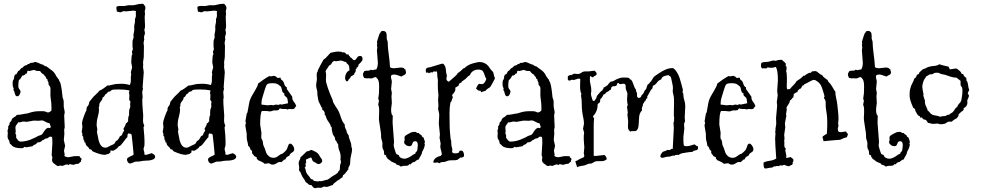

<svg xmlns="http://www.w3.org/2000/svg" viewBox="-20 -864 5207 1018"><path d="M85.9 -255.9 117.2 -261.7Q125 -261.7 127.4 -263.2Q129.9 -264.6 148.4 -269.5Q167 -274.4 183.6 -274.4H207Q218.8 -274.4 224.6 -271Q230.5 -267.6 235.4 -267.6Q240.2 -267.6 252 -276.4Q252.9 -280.3 252.9 -284.2V-293Q252.9 -317.4 249.5 -336.4Q246.1 -355.5 247.6 -377.9Q249 -400.4 244.6 -405.8Q240.2 -411.1 238.3 -414.6Q236.3 -418 237.3 -421.9Q238.3 -425.8 234.9 -431.2Q231.4 -436.5 231.9 -439Q232.4 -441.4 231 -443.4Q229.5 -445.3 228 -445.8Q226.6 -446.3 225.1 -448.2Q223.6 -450.2 224.1 -451.2Q224.6 -452.1 223.1 -455.1Q221.7 -458 218.3 -460.4Q214.8 -462.9 213.9 -467.8Q201.2 -473.6 192.4 -487.3Q187.5 -488.3 182.1 -487.8Q176.8 -487.3 172.4 -488.8Q168 -490.2 165 -491.7Q162.1 -493.2 158.2 -493.2L135.7 -487.3Q134.8 -487.3 128.9 -489.3Q124 -488.3 124 -482.9Q124 -477.5 122.1 -474.6Q113.3 -474.6 113.3 -467.8Q108.4 -467.8 106.4 -464.8Q104.5 -461.9 98.6 -463.9Q94.7 -457 90.8 -450.2Q86.9 -443.4 80.1 -439.5Q77.1 -423.8 77.1 -410.2Q77.1 -396.5 83 -390.6Q88.9 -384.8 88.9 -378.4Q88.9 -372.1 84 -362.8Q79.1 -353.5 72.3 -353.5Q65.4 -353.5 63 -357.4Q60.5 -361.3 59.1 -366.2Q57.6 -371.1 56.6 -376.5Q55.7 -381.8 49.8 -387.7Q52.7 -387.7 52.7 -392.6Q52.7 -397.5 49.8 -401.4Q46.9 -405.3 46.9 -422.9Q46.9 -440.4 54.7 -445.3Q53.7 -445.3 53.7 -447.3L55.7 -456.1Q54.7 -456.1 54.7 -458L58.6 -463.9L57.6 -465.8Q58.6 -469.7 62 -469.2Q65.4 -468.8 67.4 -471.2Q69.3 -473.6 76.2 -487.3Q83 -489.3 85.4 -493.7Q87.9 -498 92.8 -502Q100.6 -504.9 103.5 -509.3Q106.4 -513.7 110.8 -515.6Q115.2 -517.6 120.6 -518.6Q126 -519.5 127.9 -525.4L130.9 -524.4Q135.7 -524.4 137.7 -527.8Q139.6 -531.2 148.9 -531.2Q158.2 -531.2 159.2 -533.2Q160.2 -535.2 167 -535.2Q173.8 -535.2 188 -528.3Q202.1 -521.5 205.1 -521.5H208Q214.8 -513.7 226.6 -511.7Q240.2 -501 253.4 -491.7Q266.6 -482.4 274.4 -467.8Q276.4 -465.8 275.9 -464.8Q275.4 -463.9 278.3 -460.4Q281.2 -457 284.2 -452.1Q287.1 -447.3 290 -443.8Q293 -440.4 293.5 -440.9Q293.9 -441.4 293.9 -433.6L294.9 -432.6L297.9 -430.7Q303.7 -416 307.6 -385.7Q311.5 -355.5 311.5 -351.1Q311.5 -346.7 313 -344.2Q314.5 -341.8 316.4 -334.5Q318.4 -327.1 317.9 -314Q317.4 -300.8 318.8 -292.5Q320.3 -284.2 321.8 -278.8Q323.2 -273.4 323.2 -267.6L320.3 -252.9L323.2 -189.5L320.3 -175.8L321.3 -154.3L318.4 -122.1L325.2 -90.8L319.3 -64.5L323.2 -43.9Q323.2 -40 320.3 -38.1Q330.1 -30.3 343.8 -30.3L374 -36.1H401.4Q403.3 -34.2 403.3 -32.2Q403.3 -30.3 405.8 -28.3Q408.2 -26.4 410.2 -25.4Q412.1 -24.4 412.1 -20.5Q412.1 -16.6 410.2 -14.2Q408.2 -11.7 410.2 -6.8Q404.3 -5.9 402.8 -2.4Q401.4 1 397.9 2.9Q394.5 4.9 387.7 4.9Q380.9 4.9 371.1 9.8Q367.2 8.8 361.3 8.8L349.6 5.9Q347.7 5.9 347.2 8.3Q346.7 10.7 343.8 10.7L335.9 7.8Q328.1 7.8 320.8 11.7Q313.5 15.6 309.6 15.6Q305.7 15.6 299.8 13.7L287.1 16.6Q284.2 16.6 279.3 12.7Q274.4 8.8 265.1 2Q255.9 -4.9 255.9 -16.6L257.8 -30.3L253.9 -41L257.8 -105.5L256.8 -132.8Q256.8 -139.6 246.1 -139.6Q243.2 -139.6 239.7 -136.7Q236.3 -133.8 232.9 -131.8Q229.5 -129.9 226.1 -129.9Q222.7 -129.9 218.8 -127.9Q214.8 -126 212.4 -123.5Q210 -121.1 204.1 -120.1Q196.3 -109.4 183.6 -109.4H180.7Q177.7 -108.4 175.8 -105.5Q173.8 -102.5 170.4 -100.1Q167 -97.7 161.6 -96.2Q156.2 -94.7 153.3 -88.9L120.1 -83Q115.2 -83 111.3 -85.9Q103.5 -78.1 95.7 -78.1Q56.6 -78.1 43.9 -91.8Q39.1 -97.7 32.2 -102.5L29.3 -116.2Q27.3 -121.1 24.9 -124Q22.5 -127 21 -132.8Q19.5 -138.7 20.5 -146Q21.5 -153.3 21.5 -160.2L19.5 -170.9L23.4 -181.6V-191.4Q23.4 -195.3 25.4 -197.3Q27.3 -199.2 29.3 -202.1Q31.2 -205.1 30.3 -208.5Q29.3 -211.9 35.2 -217.8Q41 -223.6 41 -226.1Q41 -228.5 44.4 -233.9Q47.9 -239.3 56.2 -243.2Q64.5 -247.1 69.3 -254.9Q78.1 -255.9 85.9 -255.9ZM235.4 -186.5 243.2 -184.6Q245.1 -184.6 246.6 -187Q248 -189.5 250 -189.5L243.2 -210Q231.4 -211.9 220.2 -218.8Q209 -225.6 202.1 -225.6L184.6 -223.6L159.2 -224.6L120.1 -217.8L107.4 -219.7Q99.6 -219.7 91.8 -216.8Q84 -213.9 76.2 -215.8Q74.2 -210 67.4 -202.1Q60.5 -194.3 62 -183.6Q63.5 -172.9 63.5 -166L61.5 -157.2Q61.5 -155.3 63 -153.3Q64.5 -151.4 65.4 -148.9Q66.4 -146.5 65.9 -143.6Q65.4 -140.6 65.4 -136.7Q65.4 -132.8 69.8 -127.9Q74.2 -123 76.2 -118.2L77.1 -119.1Q79.1 -119.1 80.6 -116.2Q82 -113.3 89.8 -113.3Q123 -113.3 158.2 -130.9L170.9 -136.7Q180.7 -143.6 191.9 -146.5Q203.1 -149.4 207 -157.2Q222.7 -183.6 234.4 -186.5Z M755.9 -43 784.2 -51.8Q802.7 -43.9 802.7 -33.2Q802.7 -11.7 743.2 -11.7Q738.3 -11.7 732.4 -10.3Q726.6 -8.8 720.2 -7.8Q713.9 -6.8 707.5 -7.3Q701.2 -7.8 695.8 -6.3Q690.4 -4.9 682.6 -1Q674.8 2.9 668.9 2.9Q663.1 2.9 658.2 -3.9Q653.3 -10.7 653.3 -17.6Q653.3 -24.4 657.7 -27.3Q662.1 -30.3 667.5 -33.2Q672.9 -36.1 679.2 -38.6Q685.5 -41 688.5 -44.9Q686.5 -71.3 683.6 -97.7Q680.7 -124 677.7 -150.4Q672.9 -155.3 668.9 -155.3Q665 -155.3 659.2 -156.2Q655.3 -151.4 655.3 -136.7Q651.4 -133.8 645.5 -126Q639.6 -118.2 627.4 -102.5Q615.2 -86.9 609.4 -88.9Q606.4 -81.1 594.2 -72.8Q582 -64.5 579.1 -64.5L567.4 -66.4Q564.5 -66.4 565.4 -61.5Q566.4 -56.6 564.5 -54.7Q559.6 -52.7 557.6 -48.8L536.1 -43Q512.7 -43 473.6 -60.5Q469.7 -61.5 466.8 -66.9Q463.9 -72.3 459 -72.3H455.1Q450.2 -83 442.4 -88.4Q434.6 -93.8 432.6 -108.4Q426.8 -108.4 427.2 -112.8Q427.7 -117.2 425.8 -120.1L422.9 -122.1Q421.9 -125 421.9 -131.3Q421.9 -137.7 420.9 -140.6L417 -142.6Q416 -144.5 416.5 -147.9Q417 -151.4 417 -153.3L413.1 -165L417 -189.5L415 -209Q415 -222.7 425.3 -249.5Q435.5 -276.4 438.5 -279.3Q437.5 -293.9 444.8 -301.3Q452.1 -308.6 453.1 -323.2Q459 -330.1 463.9 -336.9Q468.8 -343.8 476.1 -351.6Q483.4 -359.4 492.2 -367.2Q501 -375 508.8 -384.8Q514.6 -384.8 530.8 -396.5Q546.9 -408.2 548.8 -410.2Q559.6 -410.2 577.1 -415Q594.7 -419.9 621.1 -419.9Q647.5 -419.9 668 -413.1Q673.8 -423.8 673.8 -435.5V-458L675.8 -468.8L673.8 -481.4L680.7 -506.8L675.8 -533.2L677.7 -564.5Q677.7 -572.3 682.6 -577.1Q679.7 -581.1 679.7 -586.9Q679.7 -592.8 682.1 -597.2Q684.6 -601.6 684.6 -603.5L682.6 -615.2V-640.6Q682.6 -649.4 684.6 -653.8Q686.5 -658.2 688.5 -665L687.5 -679.7L691.4 -700.2Q692.4 -705.1 691.9 -710.9Q691.4 -716.8 691.4 -722.7Q691.4 -728.5 692.9 -734.4Q694.3 -740.2 695.3 -744.6Q696.3 -749 695.8 -752.4Q695.3 -755.9 695.3 -760.3Q695.3 -764.6 696.8 -766.1Q698.2 -767.6 699.7 -774.4Q701.2 -781.2 700.2 -789.1Q699.2 -796.9 701.2 -804.7Q693.4 -807.6 686.5 -807.6L648.4 -803.7L635.7 -804.7Q630.9 -804.7 627 -801.8Q623 -798.8 616.2 -798.8L599.6 -802.7L596.7 -823.2L597.7 -828.1Q605.5 -833 615.7 -832.5Q626 -832 633.8 -832Q641.6 -832 647 -833.5Q652.3 -835 658.2 -835.9Q664.1 -836.9 667.5 -836.4Q670.9 -835.9 680.7 -835.9Q690.4 -835.9 704.1 -839.8Q717.8 -843.8 733.4 -843.8H739.3Q744.1 -836.9 747.6 -833.5Q751 -830.1 751 -820.3L747.1 -802.7L749 -793.9L747.1 -772.5L749 -726.6Q749 -713.9 745.1 -705.1Q747.1 -701.2 747.1 -697.3Q747.1 -693.4 749 -688.5Q743.2 -670.9 743.2 -663.1L745.1 -657.2L741.2 -636.7L743.2 -619.1L742.2 -560.5L738.3 -533.2L739.3 -521.5L738.3 -508.8L742.2 -481.4L736.3 -402.3Q736.3 -397.5 738.3 -393.6Q734.4 -381.8 734.4 -378.9V-371.1Q734.4 -366.2 735.4 -360.4L736.3 -347.7L734.4 -336.9Q734.4 -312.5 736.3 -291L739.3 -252L738.3 -225.6Q738.3 -210.9 745.1 -198.2Q741.2 -190.4 741.2 -189.5V-186.5Q746.1 -137.7 746.1 -120.1V-97.7Q746.1 -93.8 745.1 -88.9L741.2 -76.2Q741.2 -68.4 744.1 -60.5Q747.1 -52.7 745.1 -44.9Q751 -43 755.9 -43ZM670.9 -300.8 669.9 -311.5Q669.9 -317.4 671.9 -323.2Q670.9 -328.1 668 -330.1Q665 -332 665 -336.9L666 -360.4Q666 -366.2 663.1 -371.1Q666 -377 666 -380.9L665 -384.8Q643.6 -389.6 611.8 -389.6Q580.1 -389.6 575.2 -387.7Q570.3 -385.7 568.8 -383.8Q567.4 -381.8 565.4 -380.4Q563.5 -378.9 560.5 -378.9Q557.6 -378.9 554.2 -377Q550.8 -375 547.9 -370.6Q544.9 -366.2 540 -365.2Q536.1 -360.4 533.7 -355Q531.2 -349.6 524.4 -347.7Q523.4 -336.9 516.6 -329.1Q509.8 -321.3 507.8 -315.4Q505.9 -309.6 506.3 -307.1Q506.8 -304.7 506.8 -302.7L502.9 -293L504.9 -287.1Q504.9 -265.6 498.5 -244.1Q492.2 -222.7 492.2 -200.2L496.1 -177.7L494.1 -166Q494.1 -161.1 495.6 -156.7Q497.1 -152.3 498 -144.5Q502 -118.2 507.8 -105.5Q517.6 -81.1 539.1 -81.1H542Q548.8 -82 556.6 -86.9Q564.5 -91.8 574.2 -95.7Q584 -99.6 585.9 -101.6Q588.9 -105.5 590.8 -109.4Q592.8 -113.3 594.7 -116.2Q597.7 -118.2 599.1 -118.2Q600.6 -118.2 606 -124.5Q611.3 -130.9 615.2 -140.6L626 -147.5Q629.9 -161.1 638.7 -171.9Q634.8 -175.8 634.8 -181.6Q636.7 -185.5 641.6 -193.8Q646.5 -202.1 647.5 -210Q652.3 -210.9 654.3 -214.8Q656.2 -218.8 659.2 -220.7Q659.2 -248 665 -253.9L664.1 -260.7Q664.1 -281.2 667.5 -288.1Q670.9 -294.9 670.9 -300.8Z M1185.5 -43 1213.9 -51.8Q1232.4 -43.9 1232.4 -33.2Q1232.4 -11.7 1172.9 -11.7Q1168 -11.7 1162.1 -10.3Q1156.2 -8.8 1149.9 -7.8Q1143.6 -6.8 1137.2 -7.3Q1130.9 -7.8 1125.5 -6.3Q1120.1 -4.9 1112.3 -1Q1104.5 2.9 1098.6 2.9Q1092.8 2.9 1087.9 -3.9Q1083 -10.7 1083 -17.6Q1083 -24.4 1087.4 -27.3Q1091.8 -30.3 1097.2 -33.2Q1102.5 -36.1 1108.9 -38.6Q1115.2 -41 1118.2 -44.9Q1116.2 -71.3 1113.3 -97.7Q1110.4 -124 1107.4 -150.4Q1102.5 -155.3 1098.6 -155.3Q1094.7 -155.3 1088.9 -156.2Q1085 -151.4 1085 -136.7Q1081.1 -133.8 1075.2 -126Q1069.3 -118.2 1057.1 -102.5Q1044.9 -86.9 1039.1 -88.9Q1036.1 -81.1 1023.9 -72.8Q1011.7 -64.5 1008.8 -64.5L997.1 -66.4Q994.1 -66.4 995.1 -61.5Q996.1 -56.6 994.1 -54.7Q989.3 -52.7 987.3 -48.8L965.8 -43Q942.4 -43 903.3 -60.5Q899.4 -61.5 896.5 -66.9Q893.6 -72.3 888.7 -72.3H884.8Q879.9 -83 872.1 -88.4Q864.3 -93.8 862.3 -108.4Q856.4 -108.4 856.9 -112.8Q857.4 -117.2 855.5 -120.1L852.5 -122.1Q851.6 -125 851.6 -131.3Q851.6 -137.7 850.6 -140.6L846.7 -142.6Q845.7 -144.5 846.2 -147.9Q846.7 -151.4 846.7 -153.3L842.8 -165L846.7 -189.5L844.7 -209Q844.7 -222.7 855 -249.5Q865.2 -276.4 868.2 -279.3Q867.2 -293.9 874.5 -301.3Q881.8 -308.6 882.8 -323.2Q888.7 -330.1 893.6 -336.9Q898.4 -343.8 905.8 -351.6Q913.1 -359.4 921.9 -367.2Q930.7 -375 938.5 -384.8Q944.3 -384.8 960.4 -396.5Q976.6 -408.2 978.5 -410.2Q989.3 -410.2 1006.8 -415Q1024.4 -419.9 1050.8 -419.9Q1077.1 -419.9 1097.7 -413.1Q1103.5 -423.8 1103.5 -435.5V-458L1105.5 -468.8L1103.5 -481.4L1110.4 -506.8L1105.5 -533.2L1107.4 -564.5Q1107.4 -572.3 1112.3 -577.1Q1109.4 -581.1 1109.4 -586.9Q1109.4 -592.8 1111.8 -597.2Q1114.3 -601.6 1114.3 -603.5L1112.3 -615.2V-640.6Q1112.3 -649.4 1114.3 -653.8Q1116.2 -658.2 1118.2 -665L1117.2 -679.7L1121.1 -700.2Q1122.1 -705.1 1121.6 -710.9Q1121.1 -716.8 1121.1 -722.7Q1121.1 -728.5 1122.6 -734.4Q1124 -740.2 1125 -744.6Q1126 -749 1125.5 -752.4Q1125 -755.9 1125 -760.3Q1125 -764.6 1126.5 -766.1Q1127.9 -767.6 1129.4 -774.4Q1130.9 -781.2 1129.9 -789.1Q1128.9 -796.9 1130.9 -804.7Q1123 -807.6 1116.2 -807.6L1078.1 -803.7L1065.4 -804.7Q1060.5 -804.7 1056.6 -801.8Q1052.7 -798.8 1045.9 -798.8L1029.3 -802.7L1026.4 -823.2L1027.3 -828.1Q1035.2 -833 1045.4 -832.5Q1055.7 -832 1063.5 -832Q1071.3 -832 1076.7 -833.5Q1082 -835 1087.9 -835.9Q1093.8 -836.9 1097.2 -836.4Q1100.6 -835.9 1110.4 -835.9Q1120.1 -835.9 1133.8 -839.8Q1147.5 -843.8 1163.1 -843.8H1168.9Q1173.8 -836.9 1177.2 -833.5Q1180.7 -830.1 1180.7 -820.3L1176.8 -802.7L1178.7 -793.9L1176.8 -772.5L1178.7 -726.6Q1178.7 -713.9 1174.8 -705.1Q1176.8 -701.2 1176.8 -697.3Q1176.8 -693.4 1178.7 -688.5Q1172.9 -670.9 1172.9 -663.1L1174.8 -657.2L1170.9 -636.7L1172.9 -619.1L1171.9 -560.5L1168 -533.2L1168.9 -521.5L1168 -508.8L1171.9 -481.4L1166 -402.3Q1166 -397.5 1168 -393.6Q1164.1 -381.8 1164.1 -378.9V-371.1Q1164.1 -366.2 1165 -360.4L1166 -347.7L1164.1 -336.9Q1164.1 -312.5 1166 -291L1168.9 -252L1168 -225.6Q1168 -210.9 1174.8 -198.2Q1170.9 -190.4 1170.9 -189.5V-186.5Q1175.8 -137.7 1175.8 -120.1V-97.7Q1175.8 -93.8 1174.8 -88.9L1170.9 -76.2Q1170.9 -68.4 1173.8 -60.5Q1176.8 -52.7 1174.8 -44.9Q1180.7 -43 1185.5 -43ZM1100.6 -300.8 1099.6 -311.5Q1099.6 -317.4 1101.6 -323.2Q1100.6 -328.1 1097.7 -330.1Q1094.7 -332 1094.7 -336.9L1095.7 -360.4Q1095.7 -366.2 1092.8 -371.1Q1095.7 -377 1095.7 -380.9L1094.7 -384.8Q1073.2 -389.6 1041.5 -389.6Q1009.8 -389.6 1004.9 -387.7Q1000 -385.7 998.5 -383.8Q997.1 -381.8 995.1 -380.4Q993.2 -378.9 990.2 -378.9Q987.3 -378.9 983.9 -377Q980.5 -375 977.5 -370.6Q974.6 -366.2 969.7 -365.2Q965.8 -360.4 963.4 -355Q960.9 -349.6 954.1 -347.7Q953.1 -336.9 946.3 -329.1Q939.5 -321.3 937.5 -315.4Q935.5 -309.6 936 -307.1Q936.5 -304.7 936.5 -302.7L932.6 -293L934.6 -287.1Q934.6 -265.6 928.2 -244.1Q921.9 -222.7 921.9 -200.2L925.8 -177.7L923.8 -166Q923.8 -161.1 925.3 -156.7Q926.8 -152.3 927.7 -144.5Q931.6 -118.2 937.5 -105.5Q947.3 -81.1 968.8 -81.1H971.7Q978.5 -82 986.3 -86.9Q994.1 -91.8 1003.9 -95.7Q1013.7 -99.6 1015.6 -101.6Q1018.6 -105.5 1020.5 -109.4Q1022.5 -113.3 1024.4 -116.2Q1027.3 -118.2 1028.8 -118.2Q1030.3 -118.2 1035.6 -124.5Q1041 -130.9 1044.9 -140.6L1055.7 -147.5Q1059.6 -161.1 1068.4 -171.9Q1064.5 -175.8 1064.5 -181.6Q1066.4 -185.5 1071.3 -193.8Q1076.2 -202.1 1077.1 -210Q1082 -210.9 1084 -214.8Q1085.9 -218.8 1088.9 -220.7Q1088.9 -248 1094.7 -253.9L1093.8 -260.7Q1093.8 -281.2 1097.2 -288.1Q1100.6 -294.9 1100.6 -300.8Z M1501 -391.6 1529.3 -351.6V-349.6Q1529.3 -335 1537.6 -325.2Q1545.9 -315.4 1550.8 -301.8Q1547.9 -297.9 1544.9 -294.9Q1542 -292 1540 -287.1Q1533.2 -285.2 1530.3 -285.2L1514.6 -286.1Q1508.8 -286.1 1504.9 -283.2Q1500 -286.1 1493.2 -286.1H1481.4Q1471.7 -286.1 1464.8 -289.1Q1460.9 -288.1 1459 -283.2Q1457 -278.3 1445.3 -278.8Q1433.6 -279.3 1428.2 -277.8Q1422.9 -276.4 1419.9 -274.9Q1417 -273.4 1411.1 -273.4L1391.6 -275.4H1368.2Q1359.4 -261.7 1359.4 -203.1L1366.2 -160.2L1365.2 -139.6Q1365.2 -128.9 1367.2 -127Q1374 -118.2 1374 -107.9Q1374 -97.7 1379.4 -86.9Q1384.8 -76.2 1386.2 -69.8Q1387.7 -63.5 1391.6 -53.7Q1395.5 -43.9 1405.8 -35.6Q1416 -27.3 1429.2 -27.3Q1442.4 -27.3 1451.7 -34.7Q1460.9 -42 1466.3 -44.9Q1471.7 -47.9 1472.7 -47.4Q1473.6 -46.9 1477.1 -48.8Q1480.5 -50.8 1488.8 -58.6Q1497.1 -66.4 1499 -69.3Q1501 -72.3 1502.9 -77.6Q1504.9 -83 1508.3 -92.8Q1511.7 -102.5 1518.6 -102.5Q1525.4 -102.5 1532.7 -92.3Q1540 -82 1540 -71.8Q1540 -61.5 1528.8 -55.7Q1517.6 -49.8 1514.6 -39.1Q1499 -32.2 1496.6 -25.9Q1494.1 -19.5 1491.7 -18.1Q1489.3 -16.6 1488.3 -17.1Q1487.3 -17.6 1485.4 -17.6Q1483.4 -17.6 1483.4 -13.7Q1477.5 -9.8 1471.7 -3.9Q1460 -7.8 1448.2 0.5Q1436.5 8.8 1425.8 8.8Q1415 8.8 1406.2 1Q1401.4 2.9 1395.5 2.9Q1389.6 2.9 1383.8 4.9Q1376 -2.9 1366.2 -6.8Q1356.4 -10.7 1346.7 -15.6Q1344.7 -21.5 1342.3 -22Q1339.8 -22.5 1341.8 -29.3Q1337.9 -31.2 1334.5 -33.2Q1331.1 -35.2 1327.1 -37.1Q1324.2 -43.9 1316.4 -51.8V-64.5Q1308.6 -67.4 1306.2 -76.7Q1303.7 -85.9 1295.9 -90.8Q1294.9 -102.5 1291.5 -113.8Q1288.1 -125 1288.1 -136.7V-154.3L1281.2 -195.3V-203.1L1284.2 -211.9L1281.2 -220.7L1288.1 -261.7L1292 -267.6Q1296.9 -293 1300.3 -313.5Q1303.7 -334 1314 -353Q1324.2 -372.1 1335 -389.2Q1345.7 -406.2 1348.6 -420.9Q1377.9 -444.3 1408.2 -460.9Q1413.1 -459 1416 -459L1431.6 -461.9Q1440.4 -461.9 1452.1 -450.2L1462.9 -452.1H1466.8Q1468.8 -449.2 1469.2 -445.3Q1469.7 -441.4 1473.6 -440.4Q1484.4 -431.6 1486.8 -419.4Q1489.3 -407.2 1501 -400.4ZM1473.6 -309.6 1506.8 -316.4V-320.3Q1506.8 -326.2 1505.4 -332Q1503.9 -337.9 1502.9 -343.8Q1497.1 -350.6 1491.7 -354.5Q1486.3 -358.4 1487.3 -369.1Q1478.5 -372.1 1476.1 -381.8Q1473.6 -391.6 1471.7 -400.4Q1469.7 -400.4 1469.7 -404.3Q1462.9 -409.2 1460 -412.1Q1449.2 -422.9 1426.3 -422.9Q1403.3 -422.9 1397 -417.5Q1390.6 -412.1 1383.8 -388.2Q1377 -364.3 1371.6 -348.1Q1366.2 -332 1366.2 -315.4V-309.6L1397.5 -305.7L1419.9 -307.6L1427.7 -305.7L1443.4 -309.6L1457 -307.6L1464.8 -311.5Z M1889.6 -567.4Q1902.3 -567.4 1902.3 -550.8Q1902.3 -543 1895 -535.6Q1887.7 -528.3 1884.8 -524.9Q1881.8 -521.5 1880.9 -521.5Q1880.9 -508.8 1870.1 -504.9L1871.1 -502.9Q1871.1 -499 1865.2 -495.1Q1866.2 -494.1 1866.2 -488.8Q1866.2 -483.4 1861.8 -479Q1857.4 -474.6 1857.4 -467.8Q1852.5 -466.8 1849.6 -463.9Q1846.7 -460.9 1841.8 -460Q1839.8 -455.1 1836.9 -451.7Q1834 -448.2 1831.1 -444.3Q1827.1 -442.4 1826.2 -437.5Q1825.2 -432.6 1819.3 -432.6H1817.4Q1809.6 -440.4 1809.6 -451.7Q1809.6 -462.9 1815.9 -475.1Q1822.3 -487.3 1833 -490.2Q1832 -497.1 1832 -503.4Q1832 -509.8 1829.6 -516.1Q1827.1 -522.5 1821.8 -525.4Q1816.4 -528.3 1815.4 -535.2Q1807.6 -535.2 1800.8 -539.1Q1793.9 -543 1786.1 -543L1761.7 -539.1Q1758.8 -539.1 1752.9 -541Q1743.2 -538.1 1738.8 -528.8Q1734.4 -519.5 1724.6 -516.6Q1720.7 -507.8 1714.8 -501Q1709 -494.1 1706.1 -485.4Q1710 -473.6 1709 -462.9Q1708 -452.1 1708 -441.4L1709 -428.7Q1716.8 -398.4 1730 -366.2Q1743.2 -334 1744.1 -332.5Q1745.1 -331.1 1745.1 -327.6Q1745.1 -324.2 1749 -317.4Q1752.9 -310.5 1757.3 -303.2Q1761.7 -295.9 1766.6 -289.1Q1771.5 -282.2 1775.9 -272.9Q1780.3 -263.7 1785.2 -248.5Q1790 -233.4 1794.4 -224.1Q1798.8 -214.8 1801.3 -212.4Q1803.7 -210 1806.2 -206.1Q1808.6 -202.1 1808.1 -198.2Q1807.6 -194.3 1809.6 -188Q1811.5 -181.6 1814.9 -176.3Q1818.4 -170.9 1818.4 -162.1Q1821.3 -159.2 1822.8 -154.8Q1824.2 -150.4 1828.1 -147.5Q1830.1 -131.8 1836.4 -117.2Q1842.8 -102.5 1842.8 -92.3Q1842.8 -82 1844.7 -81.1Q1846.7 -80.1 1846.7 -70.8Q1846.7 -61.5 1841.8 -42Q1836.9 -22.5 1836.9 -6.3Q1836.9 9.8 1831.1 18.1Q1825.2 26.4 1827.1 35.2Q1822.3 37.1 1820.3 42.5Q1818.4 47.9 1812.5 49.8Q1813.5 50.8 1813.5 51.8Q1813.5 52.7 1807.1 58.6Q1800.8 64.5 1798.8 64.5Q1795.9 73.2 1795.9 76.2Q1788.1 80.1 1782.2 85.4Q1776.4 90.8 1768.6 93.8Q1762.7 99.6 1755.4 104.5Q1748 109.4 1744.1 117.2Q1735.4 119.1 1726.6 123Q1717.8 127 1711.4 127Q1705.1 127 1699.2 125Q1694.3 126 1689.9 128.9Q1685.5 131.8 1678.7 131.8L1666 130.9L1650.4 133.8Q1644.5 133.8 1639.6 127.9Q1634.8 122.1 1630.9 117.2H1627.9Q1618.2 117.2 1613.8 111.3Q1609.4 105.5 1601.6 102.5Q1595.7 89.8 1587.9 79.6Q1580.1 69.3 1577.1 59.1Q1574.2 48.8 1569.8 45.4Q1565.4 42 1565.4 36.1L1566.4 23.4L1563.5 1Q1563.5 -7.8 1568.4 -15.1Q1573.2 -22.5 1573.2 -30.3Q1575.2 -30.3 1606.4 -61.5Q1614.3 -61.5 1619.1 -64.5Q1624 -67.4 1631.8 -69.3L1650.4 -60.5Q1666 -52.7 1671.4 -42.5Q1676.8 -32.2 1682.6 -24.9Q1688.5 -17.6 1688.5 -11.2Q1688.5 -4.9 1682.1 0.5Q1675.8 5.9 1669.4 5.9Q1663.1 5.9 1655.8 0.5Q1648.4 -4.9 1640.6 -7.8Q1635.7 -12.7 1634.3 -20Q1632.8 -27.3 1627 -29.3L1601.6 -17.6L1603.5 -3.9V-2Q1598.6 2 1600.6 11.7Q1602.5 21.5 1594.7 25.4Q1600.6 30.3 1600.6 36.1Q1600.6 42 1604 50.3Q1607.4 58.6 1615.7 67.4Q1624 76.2 1628.9 85.9H1630.9Q1639.6 85.9 1643.6 94.7Q1658.2 97.7 1665 97.7H1669.9L1671.9 95.7L1677.7 96.7Q1688.5 96.7 1697.3 93.3Q1706.1 89.8 1715.8 88.9Q1723.6 85 1729.5 80.1Q1735.4 75.2 1741.2 71.3Q1747.1 67.4 1752.9 64.5Q1758.8 61.5 1764.6 57.6L1766.6 53.7H1770.5Q1771.5 51.8 1771 50.8Q1770.5 49.8 1772 47.4Q1773.4 44.9 1776.4 43Q1779.3 41 1780.8 37.1Q1782.2 33.2 1782.2 24.9Q1782.2 16.6 1783.2 11.7Q1784.2 6.8 1786.1 2.4Q1788.1 -2 1788.1 -4.9L1785.2 -17.6L1786.1 -32.2Q1786.1 -48.8 1779.3 -64.9Q1772.5 -81.1 1773.4 -97.7Q1769.5 -103.5 1765.6 -109.4L1762.7 -117.2L1757.8 -120.1L1755.9 -133.8Q1753.9 -138.7 1749 -145Q1744.1 -151.4 1743.2 -158.2Q1742.2 -165 1740.7 -169.4Q1739.3 -173.8 1739.3 -179.7Q1739.3 -185.5 1738.3 -189.5Q1736.3 -193.4 1734.9 -191.9Q1733.4 -190.4 1733.4 -197.3V-198.2Q1730.5 -206.1 1722.7 -216.8Q1714.8 -227.5 1711.4 -235.8Q1708 -244.1 1707 -248.5Q1706.1 -252.9 1701.2 -255.9Q1702.1 -256.8 1702.1 -259.8Q1702.1 -275.4 1688.5 -282.2V-289.1Q1688.5 -293 1687 -293Q1685.5 -293 1684.6 -294.9L1678.7 -307.6Q1668.9 -324.2 1667 -336.4Q1665 -348.6 1663.6 -356.9Q1662.1 -365.2 1662.6 -370.6Q1663.1 -376 1661.6 -382.3Q1660.2 -388.7 1658.2 -396.5Q1656.2 -404.3 1656.2 -411.6Q1656.2 -418.9 1658.7 -432.1Q1661.1 -445.3 1659.7 -456.5Q1658.2 -467.8 1660.2 -478.5L1664.1 -483.4V-487.3Q1664.1 -491.2 1679.2 -518.6Q1694.3 -545.9 1695.3 -547.9Q1697.3 -549.8 1700.7 -551.8Q1704.1 -553.7 1706.1 -555.7L1732.4 -584Q1743.2 -585.9 1753.9 -588.4Q1764.6 -590.8 1775.4 -590.8L1785.2 -588.9Q1787.1 -588.9 1787.1 -590.3Q1787.1 -591.8 1789.1 -590.8L1791 -587.9Q1794.9 -585.9 1799.8 -586.4Q1804.7 -586.9 1808.1 -585Q1811.5 -583 1814.9 -578.6Q1818.4 -574.2 1820.3 -574.7Q1822.3 -575.2 1823.2 -575.2Q1824.2 -575.2 1826.2 -576.2L1828.1 -574.2Q1829.1 -569.3 1832 -567.4Q1835 -565.4 1838.9 -560.5V-556.6L1842.8 -557.6Q1852.5 -544.9 1857.9 -544.9Q1863.3 -544.9 1865.7 -548.3Q1868.2 -551.8 1871.1 -555.7Q1874 -559.6 1877.4 -563.5Q1880.9 -567.4 1889.6 -567.4Z M2163.1 -163.1 2179.7 -165Q2184.6 -165 2189 -161.1Q2193.4 -157.2 2200.2 -159.2Q2203.1 -152.3 2214.8 -147.5Q2215.8 -138.7 2226.6 -133.8Q2227.5 -126 2230.5 -120.6Q2233.4 -115.2 2232.4 -107.4V-105.5L2229.5 -103.5Q2229.5 -101.6 2231 -101.6Q2232.4 -101.6 2232.4 -96.2Q2232.4 -90.8 2228 -79.1Q2223.6 -67.4 2218.8 -60.5Q2216.8 -46.9 2210.9 -38.6Q2205.1 -30.3 2200.2 -18.6Q2191.4 -17.6 2184.6 -10.7Q2177.7 -3.9 2174.8 -4.4Q2171.9 -4.9 2166.5 -2Q2161.1 1 2158.2 7.8L2153.3 5.9Q2150.4 5.9 2148.4 9.3Q2146.5 12.7 2140.6 14.2Q2134.8 15.6 2125 15.1Q2115.2 14.6 2105.5 19.5Q2092.8 8.8 2083 9.8Q2081.1 2.9 2073.2 0.5Q2065.4 -2 2059.1 -5.4Q2052.7 -8.8 2047.4 -13.7Q2042 -18.6 2035.2 -21.5Q2034.2 -27.3 2030.3 -29.8Q2026.4 -32.2 2027.3 -40L2016.6 -44.9V-48.8Q2016.6 -63.5 2013.2 -68.4Q2009.8 -73.2 2008.3 -80.1Q2006.8 -86.9 2007.3 -92.3Q2007.8 -97.7 2007.8 -104Q2007.8 -110.4 2003.9 -121.1Q2000 -131.8 2000.5 -140.1Q2001 -148.4 1999.5 -160.2Q1998 -171.9 1995.1 -189.5Q1992.2 -207 1990.2 -221.2Q1988.3 -235.4 1989.3 -245.6Q1990.2 -255.9 1990.2 -265.6V-282.2Q1990.2 -294.9 1987.8 -300.8Q1985.4 -306.6 1985.4 -309.6L1989.3 -330.1L1985.4 -340.8L1989.3 -368.2L1990.2 -404.3Q1990.2 -433.6 1982.9 -444.3Q1975.6 -455.1 1970.2 -455.1Q1964.8 -455.1 1959 -451.2Q1953.1 -447.3 1944.8 -448.2Q1936.5 -449.2 1931.6 -449.2L1924.8 -448.2L1910.2 -451.2Q1904.3 -462.9 1904.3 -468.8Q1904.3 -474.6 1907.2 -478.5Q1910.2 -482.4 1912.1 -487.3Q1918.9 -489.3 1930.2 -489.3Q1941.4 -489.3 1946.3 -495.1Q1949.2 -492.2 1954.1 -492.2Q1959 -492.2 1963.9 -494.1Q1968.8 -496.1 1974.6 -495.1Q1983.4 -508.8 1983.4 -531.2L1978.5 -596.7L1980.5 -612.3L1978.5 -627Q1980.5 -632.8 1980.5 -634.8L1978.5 -640.6Q1978.5 -643.6 1982.9 -656.7Q1987.3 -669.9 1989.3 -676.3Q1991.2 -682.6 1992.7 -685.5Q1994.1 -688.5 1997.1 -691.4Q2000 -694.3 2000 -698.2H2003.9L2009.8 -700.2Q2030.3 -700.2 2030.3 -675.8V-663.1Q2030.3 -654.3 2035.2 -644.5Q2036.1 -610.4 2041 -576.7Q2045.9 -543 2047.9 -507.8Q2056.6 -502 2068.4 -502L2104.5 -505.9Q2119.1 -505.9 2123 -500.5Q2127 -495.1 2130.9 -495.1L2129.9 -492.2L2132.8 -481.4Q2132.8 -470.7 2124 -466.8Q2115.2 -462.9 2108.4 -458Q2081.1 -468.8 2071.3 -468.8Q2061.5 -468.8 2055.7 -465.8Q2052.7 -460 2052.7 -455.1L2057.6 -432.6L2053.7 -391.6L2057.6 -372.1L2055.7 -352.5L2057.6 -318.4L2053.7 -286.1Q2053.7 -255.9 2061.5 -252Q2062.5 -251 2062.5 -247.1L2061.5 -213.9L2069.3 -111.3L2067.4 -94.7Q2067.4 -87.9 2071.3 -76.2Q2075.2 -64.5 2077.1 -57.6Q2079.1 -50.8 2081.1 -48.3Q2083 -45.9 2086.9 -44.9Q2090.8 -43.9 2093.3 -42Q2095.7 -40 2095.7 -38.1Q2095.7 -36.1 2097.7 -33.2Q2099.6 -30.3 2107.4 -26.4Q2115.2 -22.5 2123.5 -22.5Q2131.8 -22.5 2141.1 -26.4Q2150.4 -30.3 2157.2 -34.7Q2164.1 -39.1 2169.9 -43.5Q2175.8 -47.9 2182.6 -48.8L2181.6 -50.8Q2181.6 -54.7 2186 -58.1Q2190.4 -61.5 2192.4 -67.4L2195.3 -92.8Q2195.3 -115.2 2183.1 -115.2Q2170.9 -115.2 2168.5 -107.4Q2166 -99.6 2161.1 -91.8Q2156.2 -88.9 2150.4 -88.9Q2133.8 -88.9 2123 -105.5V-114.3Q2123 -120.1 2127 -120.1Q2125 -122.1 2125 -125V-137.7Q2127 -144.5 2138.2 -150.4Q2149.4 -156.2 2154.8 -159.2Q2160.2 -162.1 2163.1 -163.1Z M2349.6 -461.9 2346.7 -447.3Q2346.7 -436.5 2358.4 -430.7Q2361.3 -431.6 2368.2 -438Q2375 -444.3 2389.6 -456.5Q2404.3 -468.8 2406.2 -475.6Q2414.1 -480.5 2424.8 -489.7Q2435.5 -499 2437.5 -502H2441.4Q2460 -520.5 2486.8 -527.8Q2513.7 -535.2 2522.5 -535.2Q2550.8 -535.2 2569.3 -513.7Q2573.2 -507.8 2577.6 -501.5Q2582 -495.1 2589.8 -487.3Q2595.7 -483.4 2598.1 -469.2Q2600.6 -455.1 2604.5 -449.2Q2602.5 -445.3 2599.1 -438Q2595.7 -430.7 2591.3 -423.3Q2586.9 -416 2583.5 -409.7Q2580.1 -403.3 2577.6 -401.4Q2575.2 -399.4 2566.4 -394Q2557.6 -388.7 2554.7 -382.8Q2553.7 -381.8 2545.4 -379.9Q2537.1 -377.9 2535.2 -376H2533.2Q2530.3 -375 2529.8 -377.9Q2529.3 -380.9 2527.3 -382.8H2523.4Q2515.6 -382.8 2512.7 -386.7L2503.9 -394.5Q2509.8 -410.2 2519.5 -419.9Q2527.3 -418 2534.2 -418Q2549.8 -418 2558.6 -445.3Q2552.7 -455.1 2550.3 -463.9Q2547.9 -472.7 2542 -483.9Q2536.1 -495.1 2517.1 -495.1Q2498 -495.1 2486.3 -485.8Q2474.6 -476.6 2471.7 -465.8Q2462.9 -461.9 2456.1 -453.6Q2449.2 -445.3 2438.5 -438.5Q2427.7 -431.6 2427.7 -430.2Q2427.7 -428.7 2427.2 -427.7Q2426.8 -426.8 2424.3 -425.8Q2421.9 -424.8 2416 -421.9Q2414.1 -418.9 2413.1 -415.5Q2412.1 -412.1 2410.2 -408.2Q2405.3 -407.2 2401.9 -403.8Q2398.4 -400.4 2393.6 -399.4L2394.5 -390.6Q2394.5 -377.9 2377 -360.4L2380.9 -347.7V-346.7Q2377 -340.8 2375.5 -333Q2374 -325.2 2368.2 -320.3Q2363.3 -295.9 2363.3 -263.7L2364.3 -186.5Q2364.3 -181.6 2365.2 -171.4Q2366.2 -161.1 2367.7 -141.6Q2369.1 -122.1 2373 -115.2L2372.1 -111.3Q2373 -109.4 2373 -100.1Q2373 -90.8 2376.5 -80.6Q2379.9 -70.3 2377 -58.6Q2379.9 -50.8 2392.6 -50.8Q2405.3 -50.8 2410.2 -54.7H2411.1Q2415 -54.7 2414.6 -57.6Q2414.1 -60.5 2416 -63.5Q2419.9 -65.4 2426.3 -65.4Q2432.6 -65.4 2436.5 -57.6Q2440.4 -49.8 2440.4 -43.5Q2440.4 -37.1 2439.5 -34.2Q2430.7 -27.3 2419.9 -28.3Q2417 -26.4 2413.6 -22.9Q2410.2 -19.5 2404.3 -16.6Q2398.4 -13.7 2380.9 -14.2Q2363.3 -14.6 2356 -12.2Q2348.6 -9.8 2347.2 -8.8Q2345.7 -7.8 2340.3 -6.3Q2335 -4.9 2326.2 -4.9Q2317.4 -4.9 2310.5 1H2308.6Q2305.7 1 2304.7 -0.5Q2303.7 -2 2301.8 -2.9Q2292 -1 2286.1 -1Q2280.3 -1 2277.3 -2.9Q2279.3 -29.3 2318.4 -38.1Q2318.4 -43 2322.3 -43.9V-45.9Q2322.3 -56.6 2318.4 -67.4Q2314.5 -78.1 2314.5 -89.8L2316.4 -102.5L2310.5 -133.8L2312.5 -151.4L2306.6 -208L2308.6 -248Q2308.6 -253.9 2308.6 -259.8L2302.7 -287.1L2304.7 -303.7L2302.7 -335L2304.7 -358.4L2301.8 -392.6Q2300.8 -404.3 2301.3 -416Q2301.8 -427.7 2301.8 -439.5L2298.8 -458Q2298.8 -469.7 2296.9 -485.4Q2291 -483.4 2283.7 -484.9Q2276.4 -486.3 2272.5 -478.5Q2268.6 -481.4 2267.6 -481.4L2252.9 -475.6Q2252 -480.5 2247.6 -479.5Q2243.2 -478.5 2240.2 -478.5H2239.3Q2237.3 -487.3 2237.3 -490.2Q2237.3 -505.9 2252.9 -505.9L2264.6 -508.8Q2295.9 -517.6 2310.1 -522.5Q2324.2 -527.3 2328.1 -526.4Q2332 -525.4 2335.9 -519.5Q2339.8 -513.7 2341.8 -506.8Q2343.8 -500 2344.2 -492.7Q2344.7 -485.4 2345.7 -478.5Z M2683.6 -255.9 2714.8 -261.7Q2722.7 -261.7 2725.1 -263.2Q2727.5 -264.6 2746.1 -269.5Q2764.6 -274.4 2781.2 -274.4H2804.7Q2816.4 -274.4 2822.3 -271Q2828.1 -267.6 2833 -267.6Q2837.9 -267.6 2849.6 -276.4Q2850.6 -280.3 2850.6 -284.2V-293Q2850.6 -317.4 2847.2 -336.4Q2843.8 -355.5 2845.2 -377.9Q2846.7 -400.4 2842.3 -405.8Q2837.9 -411.1 2835.9 -414.6Q2834 -418 2835 -421.9Q2835.9 -425.8 2832.5 -431.2Q2829.1 -436.5 2829.6 -439Q2830.1 -441.4 2828.6 -443.4Q2827.1 -445.3 2825.7 -445.8Q2824.2 -446.3 2822.8 -448.2Q2821.3 -450.2 2821.8 -451.2Q2822.3 -452.1 2820.8 -455.1Q2819.3 -458 2815.9 -460.4Q2812.5 -462.9 2811.5 -467.8Q2798.8 -473.6 2790 -487.3Q2785.2 -488.3 2779.8 -487.8Q2774.4 -487.3 2770 -488.8Q2765.6 -490.2 2762.7 -491.7Q2759.8 -493.2 2755.9 -493.2L2733.4 -487.3Q2732.4 -487.3 2726.6 -489.3Q2721.7 -488.3 2721.7 -482.9Q2721.7 -477.5 2719.7 -474.6Q2710.9 -474.6 2710.9 -467.8Q2706.1 -467.8 2704.1 -464.8Q2702.1 -461.9 2696.3 -463.9Q2692.4 -457 2688.5 -450.2Q2684.6 -443.4 2677.7 -439.5Q2674.8 -423.8 2674.8 -410.2Q2674.8 -396.5 2680.7 -390.6Q2686.5 -384.8 2686.5 -378.4Q2686.5 -372.1 2681.6 -362.8Q2676.8 -353.5 2669.9 -353.5Q2663.1 -353.5 2660.6 -357.4Q2658.2 -361.3 2656.7 -366.2Q2655.3 -371.1 2654.3 -376.5Q2653.3 -381.8 2647.5 -387.7Q2650.4 -387.7 2650.4 -392.6Q2650.4 -397.5 2647.5 -401.4Q2644.5 -405.3 2644.5 -422.9Q2644.5 -440.4 2652.3 -445.3Q2651.4 -445.3 2651.4 -447.3L2653.3 -456.1Q2652.3 -456.1 2652.3 -458L2656.2 -463.9L2655.3 -465.8Q2656.2 -469.7 2659.7 -469.2Q2663.1 -468.8 2665 -471.2Q2667 -473.6 2673.8 -487.3Q2680.7 -489.3 2683.1 -493.7Q2685.5 -498 2690.4 -502Q2698.2 -504.9 2701.2 -509.3Q2704.1 -513.7 2708.5 -515.6Q2712.9 -517.6 2718.3 -518.6Q2723.6 -519.5 2725.6 -525.4L2728.5 -524.4Q2733.4 -524.4 2735.4 -527.8Q2737.3 -531.2 2746.6 -531.2Q2755.9 -531.2 2756.8 -533.2Q2757.8 -535.2 2764.6 -535.2Q2771.5 -535.2 2785.6 -528.3Q2799.8 -521.5 2802.7 -521.5H2805.7Q2812.5 -513.7 2824.2 -511.7Q2837.9 -501 2851.1 -491.7Q2864.3 -482.4 2872.1 -467.8Q2874 -465.8 2873.5 -464.8Q2873 -463.9 2876 -460.4Q2878.9 -457 2881.8 -452.1Q2884.8 -447.3 2887.7 -443.8Q2890.6 -440.4 2891.1 -440.9Q2891.6 -441.4 2891.6 -433.6L2892.6 -432.6L2895.5 -430.7Q2901.4 -416 2905.3 -385.7Q2909.2 -355.5 2909.2 -351.1Q2909.2 -346.7 2910.6 -344.2Q2912.1 -341.8 2914.1 -334.5Q2916 -327.1 2915.5 -314Q2915 -300.8 2916.5 -292.5Q2918 -284.2 2919.4 -278.8Q2920.9 -273.4 2920.9 -267.6L2918 -252.9L2920.9 -189.5L2918 -175.8L2918.9 -154.3L2916 -122.1L2922.9 -90.8L2917 -64.5L2920.9 -43.9Q2920.9 -40 2918 -38.1Q2927.7 -30.3 2941.4 -30.3L2971.7 -36.1H2999Q3001 -34.2 3001 -32.2Q3001 -30.3 3003.4 -28.3Q3005.9 -26.4 3007.8 -25.4Q3009.8 -24.4 3009.8 -20.5Q3009.8 -16.6 3007.8 -14.2Q3005.9 -11.7 3007.8 -6.8Q3002 -5.9 3000.5 -2.4Q2999 1 2995.6 2.9Q2992.2 4.9 2985.4 4.9Q2978.5 4.9 2968.8 9.8Q2964.8 8.8 2959 8.8L2947.3 5.9Q2945.3 5.9 2944.8 8.3Q2944.3 10.7 2941.4 10.7L2933.6 7.8Q2925.8 7.8 2918.5 11.7Q2911.1 15.6 2907.2 15.6Q2903.3 15.6 2897.5 13.7L2884.8 16.6Q2881.8 16.6 2877 12.7Q2872.1 8.8 2862.8 2Q2853.5 -4.9 2853.5 -16.6L2855.5 -30.3L2851.6 -41L2855.5 -105.5L2854.5 -132.8Q2854.5 -139.6 2843.8 -139.6Q2840.8 -139.6 2837.4 -136.7Q2834 -133.8 2830.6 -131.8Q2827.1 -129.9 2823.7 -129.9Q2820.3 -129.9 2816.4 -127.9Q2812.5 -126 2810.1 -123.5Q2807.6 -121.1 2801.8 -120.1Q2793.9 -109.4 2781.2 -109.4H2778.3Q2775.4 -108.4 2773.4 -105.5Q2771.5 -102.5 2768.1 -100.1Q2764.6 -97.7 2759.3 -96.2Q2753.9 -94.7 2751 -88.9L2717.8 -83Q2712.9 -83 2709 -85.9Q2701.2 -78.1 2693.4 -78.1Q2654.3 -78.1 2641.6 -91.8Q2636.7 -97.7 2629.9 -102.5L2627 -116.2Q2625 -121.1 2622.6 -124Q2620.1 -127 2618.7 -132.8Q2617.2 -138.7 2618.2 -146Q2619.1 -153.3 2619.1 -160.2L2617.2 -170.9L2621.1 -181.6V-191.4Q2621.1 -195.3 2623 -197.3Q2625 -199.2 2627 -202.1Q2628.9 -205.1 2627.9 -208.5Q2627 -211.9 2632.8 -217.8Q2638.7 -223.6 2638.7 -226.1Q2638.7 -228.5 2642.1 -233.9Q2645.5 -239.3 2653.8 -243.2Q2662.1 -247.1 2667 -254.9Q2675.8 -255.9 2683.6 -255.9ZM2833 -186.5 2840.8 -184.6Q2842.8 -184.6 2844.2 -187Q2845.7 -189.5 2847.7 -189.5L2840.8 -210Q2829.1 -211.9 2817.9 -218.8Q2806.6 -225.6 2799.8 -225.6L2782.2 -223.6L2756.8 -224.6L2717.8 -217.8L2705.1 -219.7Q2697.3 -219.7 2689.5 -216.8Q2681.6 -213.9 2673.8 -215.8Q2671.9 -210 2665 -202.1Q2658.2 -194.3 2659.7 -183.6Q2661.1 -172.9 2661.1 -166L2659.2 -157.2Q2659.2 -155.3 2660.6 -153.3Q2662.1 -151.4 2663.1 -148.9Q2664.1 -146.5 2663.6 -143.6Q2663.1 -140.6 2663.1 -136.7Q2663.1 -132.8 2667.5 -127.9Q2671.9 -123 2673.8 -118.2L2674.8 -119.1Q2676.8 -119.1 2678.2 -116.2Q2679.7 -113.3 2687.5 -113.3Q2720.7 -113.3 2755.9 -130.9L2768.6 -136.7Q2778.3 -143.6 2789.6 -146.5Q2800.8 -149.4 2804.7 -157.2Q2820.3 -183.6 2832 -186.5Z M3046.9 -447.3 3021.5 -439.5 3012.7 -441.4 3000 -436.5Q2990.2 -436.5 2990.2 -447.3L2991.2 -456.1Q2991.2 -459 2990.2 -460Q2996.1 -461.9 2998.5 -464.4Q3001 -466.8 3008.8 -465.8L3024.4 -473.6Q3035.2 -471.7 3044.4 -471.7Q3053.7 -471.7 3062.5 -478.5Q3071.3 -485.4 3083 -485.4H3101.6L3131.8 -489.3Q3143.6 -480.5 3143.6 -473.1Q3143.6 -465.8 3136.2 -462.9Q3128.9 -460 3125 -455.1L3123 -454.1Q3118.2 -454.1 3116.2 -457Q3114.3 -460 3108.4 -460Q3107.4 -456.1 3107.4 -442.9Q3107.4 -429.7 3111.3 -414.6Q3115.2 -399.4 3115.2 -381.8L3113.3 -366.2Q3113.3 -356.4 3123 -330.1Q3124 -329.1 3128.4 -329.1Q3132.8 -329.1 3134.3 -332.5Q3135.7 -335.9 3137.7 -338.4Q3139.6 -340.8 3140.1 -340.8Q3140.6 -340.8 3141.6 -343.8Q3142.6 -346.7 3143.1 -349.6Q3143.6 -352.5 3145.5 -356Q3147.5 -359.4 3149.4 -360.8Q3151.4 -362.3 3158.7 -371.6Q3166 -380.9 3173.8 -384.8Q3174.8 -389.6 3177.7 -391.6Q3180.7 -393.6 3179.7 -399.4Q3181.6 -399.4 3191.9 -405.8Q3202.1 -412.1 3203.6 -414.1Q3205.1 -416 3204.6 -417.5Q3204.1 -418.9 3205.1 -419.9Q3207 -420.9 3208 -419.9Q3209 -418.9 3211.9 -425.3Q3214.8 -431.6 3220.2 -431.2Q3225.6 -430.7 3234.4 -435.5Q3262.7 -453.1 3286.6 -453.1Q3310.5 -453.1 3314.9 -450.2Q3319.3 -447.3 3318.8 -445.8Q3318.4 -444.3 3320.3 -443.4L3326.2 -441.4Q3332 -435.5 3336.4 -421.9Q3340.8 -408.2 3344.7 -399.9Q3348.6 -391.6 3350.6 -391.1Q3352.5 -390.6 3352.5 -384.8Q3352.5 -378.9 3354 -377.4Q3355.5 -376 3356.9 -371.1Q3358.4 -366.2 3357.4 -357.9Q3356.4 -349.6 3365.2 -344.7H3366.2Q3378.9 -344.7 3381.8 -359.4Q3392.6 -366.2 3398.4 -384.8Q3399.4 -386.7 3401.4 -387.7Q3403.3 -388.7 3405.3 -390.6Q3407.2 -396.5 3409.2 -402.8Q3411.1 -409.2 3413.1 -414.1Q3416 -417 3419.4 -419.4Q3422.9 -421.9 3425.8 -425.8V-429.7H3429.7Q3434.6 -436.5 3439.9 -445.8Q3445.3 -455.1 3449.2 -458.5Q3453.1 -461.9 3456.5 -463.9Q3460 -465.8 3469.7 -472.7Q3511.7 -502.9 3544.9 -502.9H3548.8Q3577.1 -484.4 3592.8 -418Q3596.7 -402.3 3600.6 -388.7V-386.7Q3597.7 -372.1 3600.6 -371.1Q3603.5 -370.1 3603.5 -358.4Q3603.5 -346.7 3608.4 -332Q3613.3 -317.4 3613.3 -300.8L3610.4 -240.2L3612.3 -221.7Q3612.3 -218.8 3610.4 -216.3Q3608.4 -213.9 3607.4 -208.5Q3606.4 -203.1 3607.4 -196.8Q3608.4 -190.4 3608.4 -181.6L3603.5 -139.6V-117.2Q3603.5 -106.4 3605.5 -94.7Q3606.4 -88.9 3619.6 -88.9Q3632.8 -88.9 3643.1 -92.8Q3653.3 -96.7 3662.1 -98.6L3671.9 -91.8Q3671.9 -88.9 3676.3 -89.4Q3680.7 -89.8 3680.7 -86.9V-74.2Q3675.8 -67.4 3666.5 -66.4Q3657.2 -65.4 3651.4 -58.6H3644.5Q3638.7 -58.6 3625.5 -56.2Q3612.3 -53.7 3601.1 -52.2Q3589.8 -50.8 3576.2 -42Q3574.2 -43 3566.9 -43Q3559.6 -43 3556.6 -38.1Q3554.7 -39.1 3550.3 -39.1Q3545.9 -39.1 3541.5 -37.1Q3537.1 -35.2 3532.2 -34.2L3511.7 -32.2Q3506.8 -31.2 3502 -29.3Q3497.1 -27.3 3491.2 -27.3Q3485.4 -27.3 3481.4 -32.2V-34.2Q3481.4 -43 3485.4 -47.4Q3489.3 -51.8 3493.2 -58.6L3511.7 -65.4L3519.5 -69.3L3529.3 -68.4Q3534.2 -68.4 3537.1 -72.3Q3540 -76.2 3546.9 -74.2L3552.7 -185.5L3550.8 -212.9L3554.7 -223.6L3552.7 -225.6L3554.7 -234.4L3552.7 -252.9L3553.7 -315.4V-332Q3553.7 -351.6 3550.3 -362.3Q3546.9 -373 3546.9 -381.8L3547.9 -397.5Q3547.9 -407.2 3545.4 -417Q3543 -426.8 3541 -438Q3539.1 -449.2 3537.1 -454.1Q3535.2 -459 3523.4 -465.8Q3512.7 -463.9 3501 -460Q3489.3 -456.1 3486.3 -443.4Q3471.7 -438.5 3463.4 -426.3Q3455.1 -414.1 3440.4 -408.2L3441.4 -405.3Q3441.4 -403.3 3440.4 -400.9Q3439.5 -398.4 3438.5 -394.5Q3431.6 -389.6 3425.3 -376.5Q3418.9 -363.3 3415 -357.9Q3411.1 -352.5 3411.6 -351.1Q3412.1 -349.6 3412.1 -347.7L3411.1 -342.8Q3406.2 -340.8 3404.8 -336.4Q3403.3 -332 3401.4 -328.1Q3395.5 -326.2 3395 -321.3Q3394.5 -316.4 3389.6 -314.5Q3388.7 -302.7 3385.3 -296.4Q3381.8 -290 3383.8 -278.3Q3369.1 -264.6 3368.2 -236.8Q3367.2 -209 3365.2 -193.8Q3363.3 -178.7 3352.5 -169.9Q3344.7 -168 3336.4 -168.9Q3328.1 -169.9 3320.3 -166Q3319.3 -168.9 3314 -174.8Q3308.6 -180.7 3309.6 -197.3Q3310.5 -213.9 3310.5 -220.7L3306.6 -256.8L3308.6 -267.6L3304.7 -295.9Q3304.7 -302.7 3308.6 -306.6Q3304.7 -320.3 3304.7 -338.9L3306.6 -365.2Q3306.6 -372.1 3303.7 -377.4Q3300.8 -382.8 3298.8 -390.1Q3296.9 -397.5 3297.4 -406.2Q3297.9 -415 3290 -419.9H3284.2L3267.6 -418Q3263.7 -418 3262.7 -420.9Q3261.7 -423.8 3256.8 -423.8H3254.9Q3252 -420.9 3251 -415.5Q3250 -410.2 3245.1 -408.2Q3241.2 -408.2 3239.3 -406.7Q3237.3 -405.3 3231.4 -407.2Q3222.7 -404.3 3221.7 -400.9Q3220.7 -397.5 3218.8 -388.7Q3211.9 -386.7 3208 -381.8Q3204.1 -377 3196.3 -376Q3190.4 -366.2 3179.7 -362.3L3172.9 -349.6Q3169.9 -342.8 3163.1 -338.9L3161.1 -322.3Q3153.3 -317.4 3148.4 -309.6Q3149.4 -274.4 3125 -249L3124 -247.1Q3124 -245.1 3129.9 -236.3Q3127.9 -216.8 3127.9 -199.2V-38.1Q3131.8 -37.1 3138.7 -37.1L3182.6 -42H3185.5Q3196.3 -31.2 3196.3 -23.4V-18.6Q3183.6 -9.8 3172.9 -9.8H3153.3Q3136.7 -9.8 3129.9 -4.9Q3123 0 3118.2 2Q3113.3 3.9 3109.4 3.4Q3105.5 2.9 3101.1 4.4Q3096.7 5.9 3093.3 7.3Q3089.8 8.8 3082.5 11.7Q3075.2 14.6 3063 15.6Q3050.8 16.6 3040 22.5L3030.3 -8.8Q3040 -11.7 3054.7 -21.5Q3059.6 -23.4 3068.8 -27.3Q3078.1 -31.2 3078.1 -38.1L3075.2 -50.8L3078.1 -82L3075.2 -124V-144.5L3077.1 -160.2L3071.3 -181.6L3076.2 -207Q3076.2 -223.6 3072.8 -238.8Q3069.3 -253.9 3066.9 -272Q3064.5 -290 3064.5 -314.9Q3064.5 -339.8 3060.5 -357.4L3062.5 -364.3Q3062.5 -368.2 3058.6 -376Q3054.7 -392.6 3055.7 -410.2Q3056.6 -427.7 3056.6 -445.3Q3052.7 -447.3 3046.9 -447.3Z M3935.5 -391.6 3963.9 -351.6V-349.6Q3963.9 -335 3972.2 -325.2Q3980.5 -315.4 3985.4 -301.8Q3982.4 -297.9 3979.5 -294.9Q3976.6 -292 3974.6 -287.1Q3967.8 -285.2 3964.8 -285.2L3949.2 -286.1Q3943.4 -286.1 3939.5 -283.2Q3934.6 -286.1 3927.7 -286.1H3916Q3906.2 -286.1 3899.4 -289.1Q3895.5 -288.1 3893.6 -283.2Q3891.6 -278.3 3879.9 -278.8Q3868.2 -279.3 3862.8 -277.8Q3857.4 -276.4 3854.5 -274.9Q3851.6 -273.4 3845.7 -273.4L3826.2 -275.4H3802.7Q3793.9 -261.7 3793.9 -203.1L3800.8 -160.2L3799.8 -139.6Q3799.8 -128.9 3801.8 -127Q3808.6 -118.2 3808.6 -107.9Q3808.6 -97.7 3814 -86.9Q3819.3 -76.2 3820.8 -69.8Q3822.3 -63.5 3826.2 -53.7Q3830.1 -43.9 3840.3 -35.6Q3850.6 -27.3 3863.8 -27.3Q3877 -27.3 3886.2 -34.7Q3895.5 -42 3900.9 -44.9Q3906.2 -47.9 3907.2 -47.4Q3908.2 -46.9 3911.6 -48.8Q3915 -50.8 3923.3 -58.6Q3931.6 -66.4 3933.6 -69.3Q3935.5 -72.3 3937.5 -77.6Q3939.5 -83 3942.9 -92.8Q3946.3 -102.5 3953.1 -102.5Q3960 -102.5 3967.3 -92.3Q3974.6 -82 3974.6 -71.8Q3974.6 -61.5 3963.4 -55.7Q3952.1 -49.8 3949.2 -39.1Q3933.6 -32.2 3931.2 -25.9Q3928.7 -19.5 3926.3 -18.1Q3923.8 -16.6 3922.9 -17.1Q3921.9 -17.6 3919.9 -17.6Q3918 -17.6 3918 -13.7Q3912.1 -9.8 3906.2 -3.9Q3894.5 -7.8 3882.8 0.5Q3871.1 8.8 3860.4 8.8Q3849.6 8.8 3840.8 1Q3835.9 2.9 3830.1 2.9Q3824.2 2.9 3818.4 4.9Q3810.5 -2.9 3800.8 -6.8Q3791 -10.7 3781.2 -15.6Q3779.3 -21.5 3776.9 -22Q3774.4 -22.5 3776.4 -29.3Q3772.5 -31.2 3769 -33.2Q3765.6 -35.2 3761.7 -37.1Q3758.8 -43.9 3751 -51.8V-64.5Q3743.2 -67.4 3740.7 -76.7Q3738.3 -85.9 3730.5 -90.8Q3729.5 -102.5 3726.1 -113.8Q3722.7 -125 3722.7 -136.7V-154.3L3715.8 -195.3V-203.1L3718.8 -211.9L3715.8 -220.7L3722.7 -261.7L3726.6 -267.6Q3731.4 -293 3734.9 -313.5Q3738.3 -334 3748.5 -353Q3758.8 -372.1 3769.5 -389.2Q3780.3 -406.2 3783.2 -420.9Q3812.5 -444.3 3842.8 -460.9Q3847.7 -459 3850.6 -459L3866.2 -461.9Q3875 -461.9 3886.7 -450.2L3897.5 -452.1H3901.4Q3903.3 -449.2 3903.8 -445.3Q3904.3 -441.4 3908.2 -440.4Q3918.9 -431.6 3921.4 -419.4Q3923.8 -407.2 3935.5 -400.4ZM3908.2 -309.6 3941.4 -316.4V-320.3Q3941.4 -326.2 3939.9 -332Q3938.5 -337.9 3937.5 -343.8Q3931.6 -350.6 3926.3 -354.5Q3920.9 -358.4 3921.9 -369.1Q3913.1 -372.1 3910.6 -381.8Q3908.2 -391.6 3906.2 -400.4Q3904.3 -400.4 3904.3 -404.3Q3897.5 -409.2 3894.5 -412.1Q3883.8 -422.9 3860.8 -422.9Q3837.9 -422.9 3831.5 -417.5Q3825.2 -412.1 3818.4 -388.2Q3811.5 -364.3 3806.2 -348.1Q3800.8 -332 3800.8 -315.4V-309.6L3832 -305.7L3854.5 -307.6L3862.3 -305.7L3877.9 -309.6L3891.6 -307.6L3899.4 -311.5Z M4475.6 -150.4 4469.7 -135.7Q4458 -134.8 4434.6 -123Q4413.1 -121.1 4391.1 -119.6Q4369.1 -118.2 4346.7 -115.2L4340.8 -137.7Q4341.8 -141.6 4352.1 -147.5Q4362.3 -153.3 4364.3 -155.3Q4366.2 -186.5 4366.2 -214.4Q4366.2 -242.2 4363.3 -260.7Q4360.4 -279.3 4358.9 -289.6Q4357.4 -299.8 4357.9 -317.4Q4358.4 -335 4348.6 -342.8L4351.6 -353.5Q4351.6 -356.4 4349.1 -363.8Q4346.7 -371.1 4341.8 -387.7Q4336.9 -404.3 4331.1 -414.1Q4325.2 -423.8 4314 -432.1Q4302.7 -440.4 4295.4 -440.4Q4288.1 -440.4 4273.9 -432.1Q4259.8 -423.8 4251.5 -420.4Q4243.2 -417 4243.2 -415.5Q4243.2 -414.1 4241.7 -412.6Q4240.2 -411.1 4238.8 -411.6Q4237.3 -412.1 4234.9 -409.7Q4232.4 -407.2 4230.5 -402.3Q4228.5 -397.5 4226.6 -395.5Q4224.6 -393.6 4223.1 -394Q4221.7 -394.5 4219.7 -392.6Q4217.8 -390.6 4214.4 -387.7Q4210.9 -384.8 4209 -381.8Q4209 -375 4206.1 -375Q4203.1 -375 4200.2 -373.5Q4197.3 -372.1 4194.8 -369.6Q4192.4 -367.2 4188.5 -365.2V-361.3Q4188.5 -357.4 4186.5 -348.6Q4180.7 -344.7 4177.7 -339.4Q4174.8 -334 4168.9 -332Q4167 -319.3 4160.6 -311Q4154.3 -302.7 4149.4 -292Q4151.4 -289.1 4151.4 -282.2L4147.5 -256.8L4149.4 -251L4141.6 -210L4143.6 -188.5L4137.7 -148.4L4139.6 -131.8L4137.7 -113.3L4139.6 -107.4L4137.7 -99.6V-97.7Q4140.6 -96.7 4139.6 -96.2Q4138.7 -95.7 4138.7 -89.4Q4138.7 -83 4146.5 -75.2Q4143.6 -69.3 4143.6 -67.4L4149.4 -37.1Q4149.4 -30.3 4147.5 -27.3Q4149.4 -26.4 4151.4 -26.4L4170.9 -31.2Q4178.7 -28.3 4186.5 -18.6V-13.7Q4186.5 -4.9 4181.6 -2Q4183.6 0 4183.6 2Q4183.6 3.9 4181.6 5.9Q4179.7 7.8 4179.7 11.7L4177.7 10.7Q4172.9 10.7 4169.4 14.2Q4166 17.6 4162.6 17.6Q4159.2 17.6 4148.9 14.2Q4138.7 10.7 4137.7 9.8Q4129.9 13.7 4123.5 13.7Q4117.2 13.7 4117.2 12.2Q4117.2 10.7 4115.2 11.7L4113.3 15.6Q4108.4 17.6 4103.5 16.6Q4098.6 15.6 4095.2 16.6Q4091.8 17.6 4091.8 18.6Q4091.8 19.5 4090.8 18.6Q4089.8 17.6 4086.4 17.6Q4083 17.6 4079.1 21.5Q4075.2 25.4 4062.5 25.4L4042 29.3Q4035.2 29.3 4032.2 27.3Q4028.3 18.6 4028.3 5.9V-2Q4043.9 -9.8 4062 -11.7Q4080.1 -13.7 4095.7 -23.4Q4089.8 -102.5 4089.8 -129.9L4091.8 -159.2Q4091.8 -161.1 4090.8 -161.1Q4089.8 -161.1 4089.8 -163.1L4091.8 -172.9V-182.6Q4091.8 -183.6 4095.7 -207L4094.7 -238.3L4100.6 -304.7L4098.6 -322.3L4103.5 -359.4L4100.6 -381.8L4104.5 -438.5Q4104.5 -491.2 4093.8 -508.8H4090.8L4078.1 -504.9H4061.5L4050.8 -506.8Q4048.8 -506.8 4048.3 -505.4Q4047.9 -503.9 4045.4 -502.4Q4043 -501 4038.1 -501.5Q4033.2 -502 4028.8 -502Q4024.4 -502 4021.5 -501Q4014.6 -506.8 4014.6 -514.6Q4014.6 -522.5 4016.6 -530.3Q4025.4 -535.2 4036.6 -535.2Q4047.9 -535.2 4056.2 -537.1Q4064.5 -539.1 4069.8 -541Q4075.2 -543 4082.5 -543Q4089.8 -543 4093.8 -541Q4101.6 -546.9 4126 -546.9Q4129.9 -542 4138.2 -535.6Q4146.5 -529.3 4146.5 -524.4L4145.5 -516.6Q4150.4 -510.7 4150.4 -506.8V-501Q4150.4 -490.2 4147.5 -487.3Q4152.3 -480.5 4152.3 -447.3L4151.4 -403.3Q4151.4 -393.6 4155.3 -389.6Q4158.2 -391.6 4162.1 -391.1Q4166 -390.6 4168.9 -392.6Q4174.8 -400.4 4187.5 -413.1Q4200.2 -425.8 4203.1 -433.6Q4229.5 -450.2 4233.9 -456.1Q4238.3 -461.9 4240.2 -462.9L4244.1 -461.9Q4246.1 -461.9 4249.5 -465.3Q4252.9 -468.8 4255.9 -470.2Q4258.8 -471.7 4262.2 -473.6Q4265.6 -475.6 4269 -477.1Q4272.5 -478.5 4275.4 -478Q4278.3 -477.5 4280.3 -479.5Q4282.2 -481.4 4283.2 -483.4Q4284.2 -485.4 4286.1 -486.3L4290 -485.4L4300.8 -487.3Q4309.6 -487.3 4319.3 -478Q4329.1 -468.8 4338.9 -465.8Q4343.8 -457 4352.1 -451.2Q4360.4 -445.3 4368.2 -439.5Q4370.1 -431.6 4375.5 -426.8Q4380.9 -421.9 4386.2 -414.6Q4391.6 -407.2 4397 -397Q4402.3 -386.7 4409.2 -377.9Q4409.2 -360.4 4413.6 -342.8Q4418 -325.2 4419.9 -306.6Q4421.9 -288.1 4423.8 -269.5Q4425.8 -251 4425.8 -232.4L4423.8 -207L4425.8 -197.3L4421.9 -181.6L4423.8 -168.9Q4429.7 -163.1 4438.5 -163.1L4465.8 -167Q4467.8 -161.1 4471.7 -158.2Q4475.6 -155.3 4475.6 -150.4Z M4734.4 -163.1 4751 -165Q4755.9 -165 4760.3 -161.1Q4764.6 -157.2 4771.5 -159.2Q4774.4 -152.3 4786.1 -147.5Q4787.1 -138.7 4797.9 -133.8Q4798.8 -126 4801.8 -120.6Q4804.7 -115.2 4803.7 -107.4V-105.5L4800.8 -103.5Q4800.8 -101.6 4802.2 -101.6Q4803.7 -101.6 4803.7 -96.2Q4803.7 -90.8 4799.3 -79.1Q4794.9 -67.4 4790 -60.5Q4788.1 -46.9 4782.2 -38.6Q4776.4 -30.3 4771.5 -18.6Q4762.7 -17.6 4755.9 -10.7Q4749 -3.9 4746.1 -4.4Q4743.2 -4.9 4737.8 -2Q4732.4 1 4729.5 7.8L4724.6 5.9Q4721.7 5.9 4719.7 9.3Q4717.8 12.7 4711.9 14.2Q4706.1 15.6 4696.3 15.1Q4686.5 14.6 4676.8 19.5Q4664.1 8.8 4654.3 9.8Q4652.3 2.9 4644.5 0.5Q4636.7 -2 4630.4 -5.4Q4624 -8.8 4618.7 -13.7Q4613.3 -18.6 4606.4 -21.5Q4605.5 -27.3 4601.6 -29.8Q4597.7 -32.2 4598.6 -40L4587.9 -44.9V-48.8Q4587.9 -63.5 4584.5 -68.4Q4581.1 -73.2 4579.6 -80.1Q4578.1 -86.9 4578.6 -92.3Q4579.1 -97.7 4579.1 -104Q4579.1 -110.4 4575.2 -121.1Q4571.3 -131.8 4571.8 -140.1Q4572.3 -148.4 4570.8 -160.2Q4569.3 -171.9 4566.4 -189.5Q4563.5 -207 4561.5 -221.2Q4559.6 -235.4 4560.5 -245.6Q4561.5 -255.9 4561.5 -265.6V-282.2Q4561.5 -294.9 4559.1 -300.8Q4556.6 -306.6 4556.6 -309.6L4560.5 -330.1L4556.6 -340.8L4560.5 -368.2L4561.5 -404.3Q4561.5 -433.6 4554.2 -444.3Q4546.9 -455.1 4541.5 -455.1Q4536.1 -455.1 4530.3 -451.2Q4524.4 -447.3 4516.1 -448.2Q4507.8 -449.2 4502.9 -449.2L4496.1 -448.2L4481.4 -451.2Q4475.6 -462.9 4475.6 -468.8Q4475.6 -474.6 4478.5 -478.5Q4481.4 -482.4 4483.4 -487.3Q4490.2 -489.3 4501.5 -489.3Q4512.7 -489.3 4517.6 -495.1Q4520.5 -492.2 4525.4 -492.2Q4530.3 -492.2 4535.2 -494.1Q4540 -496.1 4545.9 -495.1Q4554.7 -508.8 4554.7 -531.2L4549.8 -596.7L4551.8 -612.3L4549.8 -627Q4551.8 -632.8 4551.8 -634.8L4549.8 -640.6Q4549.8 -643.6 4554.2 -656.7Q4558.6 -669.9 4560.5 -676.3Q4562.5 -682.6 4564 -685.5Q4565.4 -688.5 4568.4 -691.4Q4571.3 -694.3 4571.3 -698.2H4575.2L4581.1 -700.2Q4601.6 -700.2 4601.6 -675.8V-663.1Q4601.6 -654.3 4606.4 -644.5Q4607.4 -610.4 4612.3 -576.7Q4617.2 -543 4619.1 -507.8Q4627.9 -502 4639.6 -502L4675.8 -505.9Q4690.4 -505.9 4694.3 -500.5Q4698.2 -495.1 4702.1 -495.1L4701.2 -492.2L4704.1 -481.4Q4704.1 -470.7 4695.3 -466.8Q4686.5 -462.9 4679.7 -458Q4652.3 -468.8 4642.6 -468.8Q4632.8 -468.8 4627 -465.8Q4624 -460 4624 -455.1L4628.9 -432.6L4625 -391.6L4628.9 -372.1L4627 -352.5L4628.9 -318.4L4625 -286.1Q4625 -255.9 4632.8 -252Q4633.8 -251 4633.8 -247.1L4632.8 -213.9L4640.6 -111.3L4638.7 -94.7Q4638.7 -87.9 4642.6 -76.2Q4646.5 -64.5 4648.4 -57.6Q4650.4 -50.8 4652.3 -48.3Q4654.3 -45.9 4658.2 -44.9Q4662.1 -43.9 4664.6 -42Q4667 -40 4667 -38.1Q4667 -36.1 4668.9 -33.2Q4670.9 -30.3 4678.7 -26.4Q4686.5 -22.5 4694.8 -22.5Q4703.1 -22.5 4712.4 -26.4Q4721.7 -30.3 4728.5 -34.7Q4735.4 -39.1 4741.2 -43.5Q4747.1 -47.9 4753.9 -48.8L4752.9 -50.8Q4752.9 -54.7 4757.3 -58.1Q4761.7 -61.5 4763.7 -67.4L4766.6 -92.8Q4766.6 -115.2 4754.4 -115.2Q4742.2 -115.2 4739.7 -107.4Q4737.3 -99.6 4732.4 -91.8Q4727.5 -88.9 4721.7 -88.9Q4705.1 -88.9 4694.3 -105.5V-114.3Q4694.3 -120.1 4698.2 -120.1Q4696.3 -122.1 4696.3 -125V-137.7Q4698.2 -144.5 4709.5 -150.4Q4720.7 -156.2 4726.1 -159.2Q4731.4 -162.1 4734.4 -163.1Z M5082 -471.7Q5088.9 -471.7 5088.9 -465.8Q5088.9 -463.9 5093.3 -459Q5097.7 -454.1 5101.1 -452.6Q5104.5 -451.2 5104.5 -438.5V-435.5L5108.4 -431.6Q5112.3 -420.9 5113.3 -409.7Q5114.3 -398.4 5119.1 -386.7Q5117.2 -384.8 5114.3 -377.4Q5111.3 -370.1 5111.3 -367.2Q5111.3 -364.3 5114.3 -363.3Q5117.2 -362.3 5117.2 -356Q5117.2 -349.6 5112.8 -342.3Q5108.4 -335 5108.4 -327.1L5109.4 -318.4Q5109.4 -310.5 5104 -302.2Q5098.6 -293.9 5090.8 -292Q5088.9 -290 5089.4 -288.6Q5089.8 -287.1 5089.8 -284.2Q5089.8 -281.2 5086.9 -280.3V-279.3Q5086.9 -277.3 5081.5 -274.4Q5076.2 -271.5 5071.8 -266.6Q5067.4 -261.7 5062.5 -257.8V-253.9Q5062.5 -248 5059.1 -245.6Q5055.7 -243.2 5054.7 -238.3Q5035.2 -228.5 5025.4 -218.8H5009.8Q5005.9 -218.8 5001 -214.8Q4996.1 -210.9 4991.7 -209Q4987.3 -207 4981 -206.5Q4974.6 -206.1 4969.7 -205.1L4967.8 -207Q4967.8 -205.1 4964.8 -205.1L4951.2 -209L4925.8 -207L4900.4 -212.9Q4898.4 -216.8 4895.5 -219.7Q4892.6 -222.7 4890.6 -227.5L4874 -232.4Q4872.1 -234.4 4870.6 -237.8Q4869.1 -241.2 4865.7 -241.2Q4862.3 -241.2 4859.4 -240.2Q4856.4 -243.2 4857.4 -246.1Q4858.4 -249 4853.5 -249Q4848.6 -249 4848.6 -252.9Q4848.6 -256.8 4843.8 -255.9Q4842.8 -259.8 4840.8 -262.7Q4832 -275.4 4832 -284.2Q4830.1 -288.1 4827.1 -289.1Q4824.2 -290 4822.3 -292Q4802.7 -335 4802.7 -357.4Q4802.7 -379.9 4805.2 -390.1Q4807.6 -400.4 4811 -409.2Q4814.5 -418 4819.3 -426.8Q4824.2 -435.5 4828.1 -448.2Q4835.9 -451.2 4838.4 -459Q4840.8 -466.8 4844.2 -468.8Q4847.7 -470.7 4849.1 -470.7Q4850.6 -470.7 4852.1 -472.2Q4853.5 -473.6 4853 -475.1Q4852.5 -476.6 4854 -479Q4855.5 -481.4 4862.8 -487.8Q4870.1 -494.1 4872.6 -496.1Q4875 -498 4878.4 -498.5Q4881.8 -499 4885.7 -501Q4889.6 -502.9 4895 -505.9Q4900.4 -508.8 4910.6 -511.2Q4920.9 -513.7 4934.6 -514.6Q4948.2 -515.6 4960.9 -523.4Q4972.7 -518.6 4985.4 -516.1Q4998 -513.7 5009.8 -510.7Q5010.7 -505.9 5012.7 -503.4Q5014.6 -501 5015.6 -496.1L5048.8 -501Q5053.7 -501 5066.4 -489.7Q5079.1 -478.5 5077.1 -473.6Q5079.1 -471.7 5082 -471.7ZM4993.2 -249Q5003.9 -256.8 5013.7 -255.9Q5015.6 -260.7 5020 -262.2Q5024.4 -263.7 5030.8 -269Q5037.1 -274.4 5042 -283.7Q5046.9 -293 5055.7 -297.9Q5057.6 -305.7 5062.5 -311Q5067.4 -316.4 5071.8 -321.8Q5076.2 -327.1 5077.6 -335.4Q5079.1 -343.8 5081.1 -357.4Q5083 -371.1 5083 -384.8Q5083 -398.4 5078.6 -403.3Q5074.2 -408.2 5073.2 -414.1Q5072.3 -419.9 5072.8 -423.3Q5073.2 -426.8 5073.2 -431.6V-434.6Q5067.4 -440.4 5062 -443.8Q5056.6 -447.3 5051.8 -452.1Q5029.3 -453.1 5010.3 -460.9Q4991.2 -468.8 4969.7 -471.7Q4959 -478.5 4950.2 -478.5Q4941.4 -478.5 4938.5 -478Q4935.5 -477.5 4933.6 -476.6Q4931.6 -475.6 4929.7 -474.1Q4927.7 -472.7 4924.3 -471.2Q4920.9 -469.7 4917.5 -470.2Q4914.1 -470.7 4909.7 -469.2Q4905.3 -467.8 4899.9 -463.9Q4894.5 -460 4889.6 -458Q4887.7 -451.2 4883.3 -446.8Q4878.9 -442.4 4874.5 -428.2Q4870.1 -414.1 4870.1 -404.8Q4870.1 -395.5 4877 -361.3L4875 -359.4Q4877 -350.6 4879.4 -344.2Q4881.8 -337.9 4883.3 -333Q4884.8 -328.1 4884.3 -325.7Q4883.8 -323.2 4883.8 -320.3L4887.7 -304.7V-303.7L4891.6 -299.8V-295.9Q4891.6 -293.9 4894.5 -290.5Q4897.5 -287.1 4897.5 -279.3Q4903.3 -275.4 4909.2 -268.1Q4915 -260.7 4921.4 -256.8Q4927.7 -252.9 4940.4 -251.5Q4953.1 -250 4963.9 -245.1Q4979.5 -249 4993.2 -249Z"/></svg>

Font: Mountains of Christmas
Style: Regular
Weight: 400
Designer: Crystal Kluge
Foundry: Font Diner, Inc DBA Tart Workshop
Version: Version 1.002